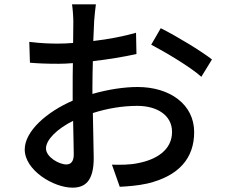

<svg xmlns="http://www.w3.org/2000/svg" viewBox="-20 -825 1040 885"><path d="M422 -805H312C315 -787 318 -747 318 -726C318 -708 317 -672 317 -627C292 -625 269 -624 248 -624C211 -624 172 -625 115 -632L118 -536C151 -533 189 -531 250 -531C269 -531 291 -532 316 -534C315 -496 315 -458 315 -423C315 -403 315 -382 315 -361C197 -310 94 -221 94 -136C94 -40 227 40 314 40C373 40 412 9 412 -97C412 -137 409 -221 408 -304C474 -325 543 -337 613 -337C704 -337 773 -294 773 -217C773 -133 700 -89 616 -73C579 -65 536 -65 496 -66L532 36C569 34 614 31 659 21C806 -14 875 -97 875 -216C875 -344 763 -424 614 -424C553 -424 479 -413 406 -392C406 -404 406 -416 406 -427C406 -463 407 -503 408 -543C477 -551 551 -563 609 -576L607 -674C552 -658 480 -644 410 -636C412 -672 413 -704 414 -728C416 -752 419 -786 422 -805ZM721 -695 677 -619C740 -586 860 -515 908 -471L957 -551C907 -590 795 -658 721 -695ZM192 -141C192 -181 244 -232 317 -268C318 -203 320 -145 320 -113C320 -80 306 -67 286 -67C252 -67 192 -101 192 -141Z"/></svg>

Font: Source Han Sans JP Medium
Style: Regular
Weight: 500
Designer: Ryoko NISHIZUKA 西塚涼子 (kana, bopomofo & ideographs); Paul D. Hunt (Latin, Greek & Cyrillic); Sandoll Communications 산돌커뮤니
Foundry: Adobe
Version: Version 2.002;hotconv 1.0.116;makeotfexe 2.5.65601